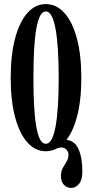

<svg xmlns="http://www.w3.org/2000/svg" viewBox="-20 -731 448 942"><path d="M329 191Q307.5 191 293.2 175.5Q279 160 279 132Q279 109.5 288.2 93Q297.5 76.5 306.8 61.2Q316 46 316 27.5Q316 15 306.5 3.8Q297 -7.5 280 -7.5Q274 -7.5 266.2 -5.2Q258.5 -3 253.5 -1L260.5 -37.5Q263 -40 274.8 -42.5Q286.5 -45 297 -45Q343.5 -45 363.8 -2.5Q384 40 384 112Q384 151.5 367.8 171.2Q351.5 191 329 191ZM204.5 11Q153 11 114.2 -32.5Q75.5 -76 54 -156.5Q32.5 -237 32.5 -349Q32.5 -461.5 54 -542.5Q75.5 -623.5 114.2 -667.2Q153 -711 204.5 -711Q257 -711 296.2 -667.2Q335.5 -623.5 357.2 -542.5Q379 -461.5 379 -349Q379 -237 357.2 -156.5Q335.5 -76 296.2 -32.5Q257 11 204.5 11ZM204.5 -25.5Q221.5 -25.5 233.2 -47.2Q245 -69 252.8 -111Q260.5 -153 264.2 -213Q268 -273 268 -349Q268 -425 264.2 -485.2Q260.5 -545.5 252.8 -587.8Q245 -630 233.2 -652.5Q221.5 -675 204.5 -675Q188 -675 176.5 -652.5Q165 -630 157.8 -587.8Q150.5 -545.5 147.2 -485.2Q144 -425 144 -349Q144 -273 147.2 -213Q150.5 -153 157.8 -111Q165 -69 176.5 -47.2Q188 -25.5 204.5 -25.5Z"/></svg>

Font: Imbue Thin 10pt SemiBold
Style: Regular
Weight: 600
Version: Version 1.102